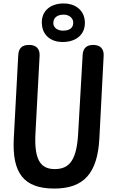

<svg xmlns="http://www.w3.org/2000/svg" viewBox="-20 -1047 663 1115"><path d="M434 -274C426 -126 389 -65 298 -65C211 -65 178 -126 186 -274L210 -724C212 -763 190 -786 151 -786H147C109 -786 88 -767 86 -728L60 -242C50 -43 117 48 295 48C467 48 546 -41 557 -242L582 -724C584 -763 562 -786 523 -786H521C483 -786 462 -767 460 -728ZM224 -899C231 -839 279 -803 343 -803C427 -803 481 -852 472 -930C465 -991 414 -1027 350 -1027C267 -1027 214 -977 224 -899ZM290 -907C287 -940 308 -962 350 -962C380 -962 402 -944 405 -921C408 -889 389 -869 346 -869C314 -869 293 -886 290 -907Z"/></svg>

Font: 寒蝉团圆体 Round
Style: Regular
Weight: 500
Designer: 寒蝉字型
Version: Version 2.700;Glyphs 3.1.1 (3135)